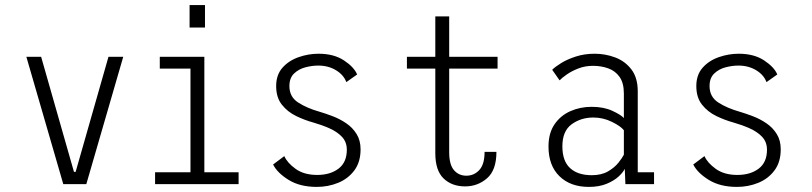

<svg xmlns="http://www.w3.org/2000/svg" viewBox="-20 -723 3190 754"><path d="M228.5 0 83.5 -500H141.5L270.5 -48H277L406 -500H464L319 0Z M724.5 -703H785V-615H724.5ZM589 0V-46.5H728V-453.5H607.5V-500H782.5V-46.5H917V0Z M1224 11Q1158 11 1113.5 -16.5Q1069 -44 1052.5 -77L1096.5 -110Q1108 -83.5 1141 -59.8Q1174 -36 1225.5 -36Q1277 -36 1309.5 -60.8Q1342 -85.5 1342 -135Q1342 -165.5 1322.8 -185.8Q1303.5 -206 1273.5 -219.2Q1243.5 -232.5 1210 -242Q1177 -251 1143.2 -267.2Q1109.5 -283.5 1087 -311.8Q1064.5 -340 1064.5 -385Q1064.5 -429 1089.2 -457Q1114 -485 1152.5 -498.5Q1191 -512 1231 -512Q1291 -512 1330.8 -485.8Q1370.5 -459.5 1382.5 -430.5L1340 -400.5Q1330 -428.5 1299.8 -447Q1269.5 -465.5 1229.5 -465.5Q1206 -465.5 1179.8 -458.8Q1153.5 -452 1135 -434.5Q1116.5 -417 1116.5 -385Q1116.5 -342.5 1151.2 -320.2Q1186 -298 1234 -284.5Q1259.5 -277 1287.5 -266.2Q1315.5 -255.5 1340.2 -238.5Q1365 -221.5 1380.5 -196.5Q1396 -171.5 1396 -136.5Q1396 -86.5 1371.5 -53.8Q1347 -21 1307.8 -5Q1268.5 11 1224 11Z M1689.5 -121V-453.5H1578V-500H1689.5V-658.5H1744V-500H1934V-453.5H1744V-125.5Q1744 -76.5 1762.8 -54.8Q1781.5 -33 1811.5 -33Q1841.5 -33 1862.2 -55.2Q1883 -77.5 1883 -126.5H1929.5Q1929.5 -55 1892.8 -23Q1856 9 1806.5 9Q1754.5 9 1722 -22.2Q1689.5 -53.5 1689.5 -121Z M2292.5 11Q2220 11 2177 -31Q2134 -73 2134 -147.5Q2134 -200.5 2157.8 -235Q2181.5 -269.5 2220 -286.5Q2258.5 -303.5 2303.5 -303.5Q2350.5 -303.5 2384.2 -288Q2418 -272.5 2430 -259.5V-355.5Q2430 -397 2413.2 -420.8Q2396.5 -444.5 2368.8 -454.5Q2341 -464.5 2308.5 -464.5Q2278.5 -464.5 2252.2 -454.5Q2226 -444.5 2206.5 -431Q2187 -417.5 2177.5 -407.5L2148.5 -449Q2160.5 -461 2184.5 -475.8Q2208.5 -490.5 2242 -501.2Q2275.5 -512 2315.5 -512Q2357 -512 2395.8 -497.5Q2434.5 -483 2459.5 -450.5Q2484.5 -418 2484.5 -364V-46.5H2548.5V0H2436L2433.5 -60Q2427 -46 2409 -29.5Q2391 -13 2361.8 -1Q2332.5 11 2292.5 11ZM2304 -35Q2342 -35 2367.8 -50Q2393.5 -65 2408.8 -84.2Q2424 -103.5 2430 -115.5V-211.5Q2417.5 -227.5 2383 -244.5Q2348.5 -261.5 2310 -261.5Q2261.5 -261.5 2225 -235Q2188.5 -208.5 2188.5 -148.5Q2188.5 -90.5 2218.8 -62.8Q2249 -35 2304 -35Z M2874 11Q2808 11 2763.5 -16.5Q2719 -44 2702.5 -77L2746.5 -110Q2758 -83.5 2791 -59.8Q2824 -36 2875.5 -36Q2927 -36 2959.5 -60.8Q2992 -85.5 2992 -135Q2992 -165.5 2972.8 -185.8Q2953.5 -206 2923.5 -219.2Q2893.5 -232.5 2860 -242Q2827 -251 2793.2 -267.2Q2759.5 -283.5 2737 -311.8Q2714.5 -340 2714.5 -385Q2714.5 -429 2739.2 -457Q2764 -485 2802.5 -498.5Q2841 -512 2881 -512Q2941 -512 2980.8 -485.8Q3020.5 -459.5 3032.5 -430.5L2990 -400.5Q2980 -428.5 2949.8 -447Q2919.5 -465.5 2879.5 -465.5Q2856 -465.5 2829.8 -458.8Q2803.5 -452 2785 -434.5Q2766.5 -417 2766.5 -385Q2766.5 -342.5 2801.2 -320.2Q2836 -298 2884 -284.5Q2909.5 -277 2937.5 -266.2Q2965.5 -255.5 2990.2 -238.5Q3015 -221.5 3030.5 -196.5Q3046 -171.5 3046 -136.5Q3046 -86.5 3021.5 -53.8Q2997 -21 2957.8 -5Q2918.5 11 2874 11Z"/></svg>

Font: Trispace SemiCondensed ExtraLight
Style: Regular
Weight: 200
Width: 4
Designer: Tyler Finck
Foundry: Etcetera Type Company
Version: Version 1.210; ttfautohint (v1.8.3)